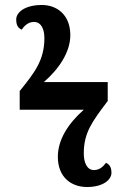

<svg xmlns="http://www.w3.org/2000/svg" viewBox="-20 -740 512 770"><path d="M329 10C395 10 427 -20 427 -47C427 -61 424 -79 405 -87C394 -72 379 -58 357 -58C328 -58 316 -89 316 -125C316 -209 351 -254 412 -335V-411H156C215 -462 262 -530 262 -599C262 -681 208 -720 148 -720C79 -720 45 -690 45 -662C45 -649 47 -629 67 -621C77 -636 93 -652 116 -652C146 -652 158 -622 158 -587C158 -498 118 -448 59 -375V-300H316C252 -243 212 -179 212 -111C212 -29 266 10 329 10Z"/></svg>

Font: Noto Serif Condensed
Style: Bold
Weight: 700
Width: 3
Designer: Monotype Design Team
Foundry: Monotype Imaging Inc.
Version: Version 2.015